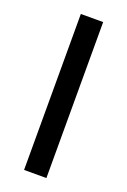

<svg xmlns="http://www.w3.org/2000/svg" viewBox="-108 -550 390 590"><g transform="rotate(20 87.5 -255.0)"><path d="M51 0V-510H124V0Z"/></g></svg>

Font: Saira ExtraCondensed Medium
Style: Regular
Weight: 500
Width: 2
Designer: Hector Gatti with collaboration of the Omnibus-Type team
Foundry: Omnibus-Type
Version: Version 1.101